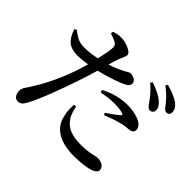

<svg xmlns="http://www.w3.org/2000/svg" viewBox="-177 -1048 1353 1353"><g transform="rotate(45 500.0 -371.0)"><path d="M792 -610C809 -586 821 -568 837 -567C857 -567 870 -580 870 -599C871 -618 862 -636 839 -657C811 -683 768 -704 714 -722L703 -707C747 -671 773 -636 792 -610ZM883 -683C903 -658 914 -639 932 -639C950 -639 961 -650 961 -670C961 -692 951 -712 926 -732C899 -752 857 -770 802 -785L792 -770C841 -733 863 -707 883 -683ZM505 -412C549 -421 593 -426 629 -426C659 -426 694 -423 716 -415C725 -412 727 -407 721 -401C709 -389 657 -351 626 -330L636 -316C671 -330 716 -347 754 -356C780 -364 799 -366 817 -367C852 -368 870 -379 870 -403C870 -422 858 -442 831 -457C808 -469 765 -484 699 -484C624 -484 549 -459 499 -431ZM453 -220C458 -193 466 -157 486 -127C523 -72 582 -52 665 -52C758 -52 794 -71 817 -71C850 -71 888 -56 888 -21C888 2 862 17 827 25C796 32 751 39 688 39C550 39 461 -12 441 -113C431 -148 432 -187 433 -218ZM73 -606 58 -595C91 -500 137 -480 206 -480C234 -480 270 -484 302 -489C292 -454 282 -421 272 -392C225 -259 174 -165 131 -98C109 -59 90 -47 90 -14C90 19 109 46 134 46C164 46 176 30 192 1C233 -71 296 -242 337 -365C353 -410 368 -460 381 -505C448 -521 518 -545 544 -555C602 -577 619 -591 619 -615C619 -645 580 -657 559 -657C550 -657 537 -648 519 -638C490 -622 453 -605 405 -590L416 -629C434 -689 452 -710 452 -733C452 -758 388 -787 338 -788C310 -789 288 -784 263 -775L262 -757C285 -750 306 -742 323 -733C340 -721 344 -713 343 -689C341 -661 333 -617 321 -568C284 -560 239 -553 195 -554C150 -554 120 -568 73 -606Z"/></g></svg>

Font: Noto Serif CJK SC SemiBold
Style: Regular
Weight: 600
Designer: Ryoko NISHIZUKA 西塚涼子 (kana & ideographs); Frank Grießhammer (Latin, Greek & Cyrillic); Wenlong ZHANG 张文龙 (bopomofo); San
Foundry: Adobe
Version: Version 2.001;hotconv 1.1.0;makeotfexe 2.6.0